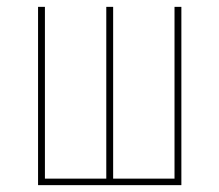

<svg xmlns="http://www.w3.org/2000/svg" viewBox="-20 -540 640 560"><path d="M91 0V-520H111V-19H290V-520H310V-19H489V-520H509V0Z"/></svg>

Font: Iosevka SS04 Thin Extended
Style: Regular
Weight: 100
Width: 7
Monospace: yes
Designer: Belleve Invis
Foundry: Belleve Invis
Version: Version 19.0.0; ttfautohint (v1.8.4)